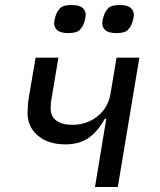

<svg xmlns="http://www.w3.org/2000/svg" viewBox="-20 -746 640 766"><path d="M404 -272H398Q370 -221 333 -195.5Q296 -170 241 -170Q172 -170 131 -205Q90 -240 90 -295Q90 -306 91 -322.5Q92 -339 95 -357L122 -516H213L187 -361Q184 -345 183 -333Q182 -321 182 -314Q182 -282 204.5 -265Q227 -248 268 -248Q327 -248 369.5 -282.5Q412 -317 421 -373L445 -516H536L450 0H359ZM253 -614Q221 -614 208.5 -625.5Q196 -637 196 -653Q196 -663 201 -680Q207 -700 219.5 -713Q232 -726 265 -726Q297 -726 309.5 -714.5Q322 -703 322 -687Q322 -677 317 -660Q311 -640 298.5 -627Q286 -614 253 -614ZM445 -614Q413 -614 400.5 -625.5Q388 -637 388 -653Q388 -663 393 -680Q399 -700 411.5 -713Q424 -726 457 -726Q489 -726 501.5 -714.5Q514 -703 514 -687Q514 -677 509 -660Q503 -640 490.5 -627Q478 -614 445 -614Z"/></svg>

Font: IBM Plex Mono Text
Style: Italic
Weight: 450
Italic angle: -9°
Monospace: yes
Designer: Mike Abbink, Paul van der Laan, Pieter van Rosmalen
Foundry: Bold Monday
Version: Version 2.1